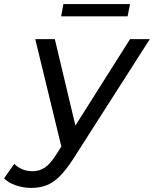

<svg xmlns="http://www.w3.org/2000/svg" viewBox="-117 -722 755 942"><path d="M36 200Q-2 200 -39 187.5Q-76 175 -97 153L-47 82Q-30 99 -7.5 108.5Q15 118 43 118Q76 118 102.5 100.5Q129 83 157 39L184 -3L56 -530H152L253 -106L521 -530H618L242 58Q207 112 176 143Q145 174 111.5 187Q78 200 36 200ZM183 -642 194 -702H521L509 -642Z"/></svg>

Font: Montserrat Medium
Style: Italic
Weight: 500
Italic angle: -11.3°
Designer: Julieta Ulanovsky
Foundry: Julieta Ulanovsky
Version: Version 9.000; ttfautohint (v1.8.4.7-5d5b)